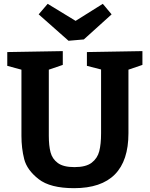

<svg xmlns="http://www.w3.org/2000/svg" viewBox="-20 -971 782 1003"><path d="M724 -704V-632L651 -607V-275Q651 12 367 12Q242 12 181.5 -35.5Q121 -83 106.5 -139.5Q92 -196 92 -262V-607L18 -627V-699L308 -704V-632L235 -607V-262Q235 -210 244 -175.5Q253 -141 282 -119.5Q311 -98 369 -98Q429 -98 459 -121Q489 -144 498.5 -181Q508 -218 508 -275V-608L434 -627V-699ZM375 -862 517 -951 563 -896 418 -765 338 -758 182 -896 229 -951Z"/></svg>

Font: Bitter Pro
Style: Bold
Weight: 700
Designer: Sol Matas, and Bitter project Authors
Foundry: Sol Matas
Version: Version 1.010